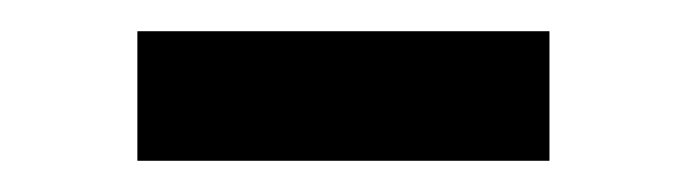

<svg xmlns="http://www.w3.org/2000/svg" viewBox="-20 -662 439 123"><path d="M68 -559V-642H332V-559Z"/></svg>

Font: Maven Pro SemiBold
Style: Regular
Weight: 600
Designer: Joe Prince
Foundry: Joe Prince
Version: Version 2.103